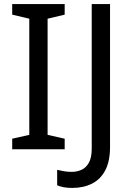

<svg xmlns="http://www.w3.org/2000/svg" viewBox="-20 -734 652 944"><path d="M298 0H40V-52L124 -71V-642L40 -662V-714H298V-662L214 -642V-71L298 -52ZM335 190Q311 190 293 186.5Q275 183 261 177V101Q277 105 295 108Q313 111 333 111Q358 111 380.5 101Q403 91 417 66Q431 41 431 -4V-714H521V-11Q521 58 498 102.5Q475 147 433 168.5Q391 190 335 190Z"/></svg>

Font: Noto Sans Kannada
Style: Regular
Weight: 400
Designer: Jelle Bosma - Monotype Design Team
Foundry: Monotype Imaging Inc.
Version: Version 2.003